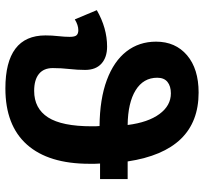

<svg xmlns="http://www.w3.org/2000/svg" viewBox="-42 -712 765 720"><g transform="rotate(90 340.0 -352.5)"><path d="M449.2 -449.2Q439.5 -525.9 408 -568.6Q376.5 -611.3 330.6 -611.3Q303.7 -611.3 287.8 -598.6Q272 -585.9 272 -560.1Q272 -508.3 318.8 -479.2Q365.7 -450.2 449.2 -449.2ZM593.8 -345.7 594.7 -326.2V-305.7Q594.7 -152.3 522.7 -71.5Q450.7 9.3 312 9.3Q212.9 9.3 163.1 -28.3Q113.3 -65.9 113.3 -141.1Q113.3 -165 116 -189Q118.7 -212.9 118.7 -231.9Q118.7 -251.5 112.5 -257.8Q106.4 -264.2 93.8 -264.2Q74.7 -264.2 53.2 -251L18.6 -333.5Q85.9 -372.1 155.3 -372.1Q195.8 -372.1 219.2 -350.8Q242.7 -329.6 242.7 -289.6Q242.7 -261.2 239.3 -230.7Q235.8 -200.2 235.8 -168.5Q235.8 -134.3 257.8 -116.5Q279.8 -98.6 321.3 -98.6Q387.2 -98.6 420.7 -150.6Q454.1 -202.6 454.1 -314.9V-328.6L453.1 -343.8Q351.6 -344.7 280.8 -371.1Q210 -397.5 173.3 -444.8Q136.7 -492.2 136.7 -555.7Q136.7 -628.4 187.7 -671.9Q238.8 -715.3 327.6 -715.3Q437 -715.3 501.5 -648.7Q565.9 -582 585.9 -449.2H651.9V-345.7Z"/></g></svg>

Font: Bpm'online Open Sans
Style: Bold
Weight: 700
Foundry: Ascender Corporation
Version: Version 1.10